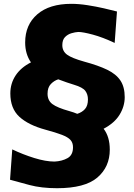

<svg xmlns="http://www.w3.org/2000/svg" viewBox="-20 -847 709 1017"><path d="M282.2 149.9Q199.7 149.9 136.5 133.1Q73.2 116.2 33.2 105L44.9 -55.7Q101.1 -28.8 161.6 -10Q222.2 8.8 269 8.8Q308.6 6.8 337.6 -9.3Q366.7 -25.4 366.7 -66.9Q366.7 -90.8 353.3 -105.7Q339.8 -120.6 308.1 -132.8Q276.4 -145 220.2 -160.2Q130.4 -184.6 82.5 -228.5Q34.7 -272.5 34.7 -352.1Q34.7 -404.8 62.7 -447.3Q90.8 -489.7 144 -516.6Q113.3 -561 113.3 -622.1Q113.3 -715.8 177.5 -771.2Q241.7 -826.7 357.9 -826.7Q397.5 -826.7 443.1 -819.6Q488.8 -812.5 530.3 -803Q571.8 -793.5 599.6 -786.1L587.4 -619.6Q524.4 -649.4 471.7 -663.6Q418.9 -677.7 395 -677.7Q377.9 -676.8 358.2 -670.9Q338.4 -665 324.2 -650.4Q310.1 -635.7 310.1 -607.9Q310.1 -575.7 335.7 -557.1Q361.3 -538.6 426.3 -520.5Q500.5 -500.5 547.9 -477.5Q595.2 -454.6 617.9 -420.4Q640.6 -386.2 640.6 -332.5Q640.6 -283.7 613.5 -239.5Q586.4 -195.3 528.8 -165Q561.5 -123 561.5 -54.2Q561.5 37.1 495.6 93.5Q429.7 149.9 282.2 149.9ZM288.6 -426.8Q266.6 -419.9 249.3 -401.9Q231.9 -383.8 231.9 -350.6Q231.9 -314.9 257.6 -295.7Q283.2 -276.4 348.1 -258.3Q359.9 -254.9 370.1 -251.5Q380.4 -248 389.2 -244.1Q414.6 -252 430.2 -269.5Q445.8 -287.1 445.8 -320.3Q445.8 -347.2 431.9 -365.7Q418 -384.3 372.6 -397.9Q356.4 -402.8 334 -410.4Q311.5 -418 288.6 -426.8Z"/></svg>

Font: Pinar-DS3-FD ExtraBold
Style: Regular
Weight: 800
Designer: Amin Abedi
Version: Version 3.000